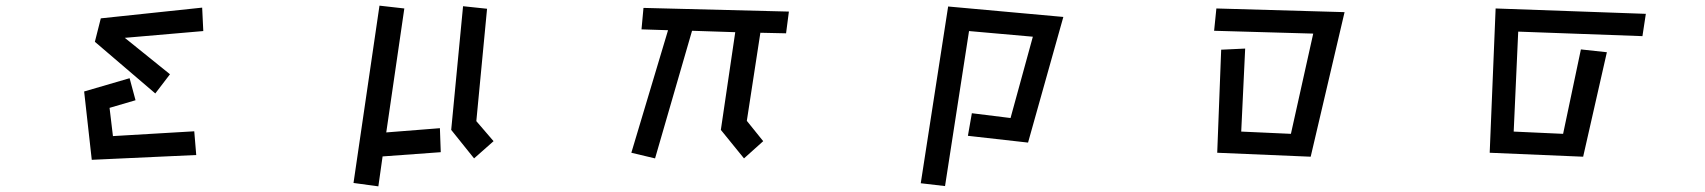

<svg xmlns="http://www.w3.org/2000/svg" viewBox="-20 -540 6040 680"><path d="M337 -475 696 -513 700 -430 422 -406 582 -277 530 -209 316 -392ZM278 -216 439 -263 460 -185 368 -158 380 -58 668 -75 675 9 305 26Z M1320 120 1232 108 1324 -520 1412 -510 1348 -71 1538 -86 1541 -1 1335 14ZM1578 -80 1620 -518 1705 -509 1667 -111 1728 -40 1659 21Z M2533 -80 2584 -426 2431 -431 2300 21 2216 1 2346 -433 2252 -436 2259 -512 2774 -499 2764 -422 2673 -424 2625 -112 2683 -40 2615 21Z M3422 -139 3559 -122 3638 -410 3412 -430 3327 119 3241 109 3338 -517 3746 -480 3621 -35 3408 -59Z M4305 -364 4390 -368 4376 -74 4552 -66 4631 -421 4280 -431 4288 -510 4742 -497 4622 15 4291 1Z M5277 -510 5809 -491 5797 -412 5357 -428 5341 -74 5516 -66 5579 -365 5671 -355 5587 15 5256 1Z"/></svg>

Font: Stick
Style: Regular
Weight: 400
Designer: Fontworks Inc.
Foundry: Fontworks Inc.
Version: Version 1.100